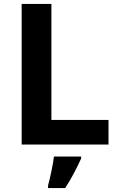

<svg xmlns="http://www.w3.org/2000/svg" viewBox="-20 -734 605 975"><path d="M90 0V-714H241V-125H531V0ZM392 71Q377 104 357 142.5Q337 181 311 221H224V208Q232 179 241 136Q250 93 254 61H392Z"/></svg>

Font: Noto Sans Hanifi Rohingya
Style: Bold
Weight: 700
Designer: Monotype Design Team and DaltonMaag
Foundry: Google LLC
Version: Version 2.102; ttfautohint (v1.8.4.7-5d5b)